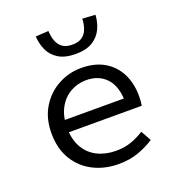

<svg xmlns="http://www.w3.org/2000/svg" viewBox="-134 -831 867 949"><g transform="rotate(-20 300.0 -356.5)"><path d="M330 12Q257 12 197.5 -18Q138 -48 103 -105.5Q68 -163 68 -244Q68 -323 103 -380Q138 -437 194.5 -467.5Q251 -498 316 -498Q386 -498 435.5 -469.5Q485 -441 511.5 -389.5Q538 -338 538 -270Q538 -256 537 -243Q536 -230 534 -220H123V-284H485L464 -261Q464 -347 424.5 -390Q385 -433 318 -433Q273 -433 234.5 -411Q196 -389 173 -346.5Q150 -304 150 -244Q150 -181 175 -138.5Q200 -96 243 -75Q286 -54 340 -54Q384 -54 419.5 -66.5Q455 -79 488 -100L518 -46Q482 -22 435 -5Q388 12 330 12ZM316 -572Q260 -572 226 -593Q192 -614 176.5 -648Q161 -682 159 -721L227 -725Q228 -696 236.5 -672.5Q245 -649 264 -635Q283 -621 316 -621Q349 -621 368 -635Q387 -649 395.5 -672.5Q404 -696 405 -725L473 -721Q471 -682 455 -648Q439 -614 405.5 -593Q372 -572 316 -572Z"/></g></svg>

Font: Source Code Variable
Style: Regular
Weight: 400
Monospace: yes
Designer: Paul D. Hunt, Teo Tuominen
Foundry: Adobe Systems Incorporated
Version: Version 1.010;hotconv 1.0.106;makeotfexe 2.5.65593